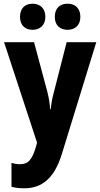

<svg xmlns="http://www.w3.org/2000/svg" viewBox="-20 -828 542 1037"><path d="M88 -737C88 -691 116 -667 156 -667C196 -667 225 -692 225 -737C225 -783 196 -808 156 -808C116 -808 88 -784 88 -737ZM276 -737C276 -692 303 -667 345 -667C386 -667 414 -692 414 -737C414 -783 386 -808 345 -808C304 -808 276 -784 276 -737ZM2 -600 180 -58 175 -38C154 33 134 59 88 59C72 59 56 56 42 52V181C62 186 84 189 111 189C205 189 273 137 314 4L500 -600H340L271 -330C261 -294 257 -267 254 -238H251C249 -267 244 -300 236 -331L164 -600Z"/></svg>

Font: Noto Sans Tamil UI Condensed ExtraBold
Style: Regular
Weight: 800
Width: 3
Designer: Jelle Bosma - Monotype Design Team
Foundry: Monotype Imaging Inc.
Version: Version 2.004